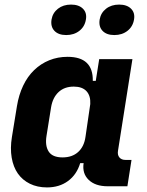

<svg xmlns="http://www.w3.org/2000/svg" viewBox="-20 -808 640 838"><path d="M32 -210 54 -345Q62 -394 81 -434Q100 -474 129 -502Q158 -530 195 -545Q232 -560 275 -560Q387 -560 385 -455H398L413 -550H558L495 -150Q492 -132 501 -121Q510 -110 528 -110H554L536 5H450Q396 5 367 -23Q338 -51 345 -96H330Q315 -46 277 -18Q239 10 185 10Q143 10 110.5 -6Q78 -22 58 -50.5Q38 -79 31 -120Q24 -161 32 -210ZM253 -121Q295 -121 321 -144.5Q347 -168 353 -210L374 -354Q376 -390 357.5 -410Q339 -430 302 -430Q261 -430 235.5 -406Q210 -382 203 -340L183 -215Q176 -172 192.5 -146.5Q209 -121 253 -121ZM205 -723Q210 -752 233 -770Q256 -788 290 -788Q324 -788 342 -770Q360 -752 355 -723Q350 -692 326.5 -673.5Q303 -655 269 -655Q235 -655 217.5 -673.5Q200 -692 205 -723ZM415 -723Q420 -752 443 -770Q466 -788 500 -788Q534 -788 552 -770Q570 -752 565 -723Q560 -692 536.5 -673.5Q513 -655 479 -655Q445 -655 427.5 -673.5Q410 -692 415 -723Z"/></svg>

Font: JetBrains Mono ExtraBold
Style: Italic
Weight: 800
Designer: Philipp Nurullin, Konstantin Bulenkov
Foundry: JetBrains
Version: Version 1.000; ttfautohint (v1.8.3)